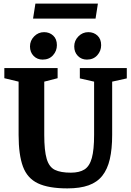

<svg xmlns="http://www.w3.org/2000/svg" viewBox="-20 -1025 724 1063"><path d="M353 18Q249 18 190 -10Q131 -38 107 -103Q83 -168 83 -278V-573L4 -592V-648H299V-592L225 -573V-278Q225 -191 238.5 -145.5Q252 -100 284 -84.5Q316 -69 372 -69Q420 -69 448 -87Q476 -105 488.5 -150.5Q501 -196 501 -278V-573L422 -591V-648H682V-591L601 -573V-278Q601 -200 588 -144Q575 -88 546.5 -52Q518 -16 470.5 1Q423 18 353 18ZM461 -695Q431 -695 411 -715.5Q391 -736 391 -768Q391 -800 414 -823.5Q437 -847 469 -847Q499 -847 519.5 -828Q540 -809 540 -775Q540 -743 518.5 -719Q497 -695 461 -695ZM216 -695Q186 -695 166 -715.5Q146 -736 146 -768Q146 -800 169 -823.5Q192 -847 224 -847Q254 -847 274.5 -828Q295 -809 295 -775Q295 -743 273.5 -719Q252 -695 216 -695ZM163 -922 176 -1005H522L509 -922Z"/></svg>

Font: Faustina Light
Style: Bold
Weight: 700
Version: Version 1.200